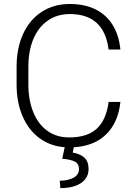

<svg xmlns="http://www.w3.org/2000/svg" viewBox="-20 -741 689 978"><path d="M533.2 -221.7H593.3Q582.5 -117.7 521.5 -57.4Q460.4 2.9 355.5 9.3L350.6 36.6Q385.7 41.5 408.4 60.8Q431.2 80.1 431.2 120.1Q431.2 149.4 414.3 171.4Q397.5 193.4 365 205.3Q332.5 217.3 287.6 217.3L284.2 179.7Q324.2 179.7 353.3 164.8Q382.3 149.9 382.3 120.6Q382.3 93.8 362.5 82.8Q342.8 71.8 296.9 67.4L309.6 8.8Q235.8 3.4 180.4 -37.8Q125 -79.1 94.7 -149.7Q64.5 -220.2 64.5 -311V-399.9Q64.5 -495.6 97.7 -568.1Q130.9 -640.6 192.4 -680.7Q253.9 -720.7 335.9 -720.7Q411.1 -720.7 466.3 -693.4Q521.5 -666 553.7 -614Q585.9 -562 593.3 -488.8H533.2Q510.3 -669.4 335.9 -669.4Q271 -669.4 223.1 -636Q175.3 -602.5 149.9 -542Q124.5 -481.4 124.5 -400.9V-311Q124.5 -232.4 148.9 -171.1Q173.3 -109.9 220.2 -75.4Q267.1 -41 332 -41Q424.8 -41 473.1 -85.7Q521.5 -130.4 533.2 -221.7Z"/></svg>

Font: Heebo Light
Style: Regular
Weight: 300
Designer: Oded Ezer
Foundry: Meir Sadan
Version: Version 2.001; ttfautohint (v1.5.14-ce02) -l 8 -r 50 -G 200 